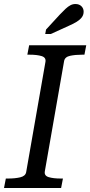

<svg xmlns="http://www.w3.org/2000/svg" viewBox="-30 -935 449 955"><path d="M100 -78 196 -627Q200 -649 177 -656Q154 -663 117 -663H106L115 -710H399L390 -663H379Q345 -663 319 -657.5Q293 -652 289 -632L193 -83Q189 -61 212 -54Q235 -47 272 -47H283L274 0H-10L-1 -47H10Q45 -47 70.5 -53Q96 -59 100 -78ZM268 -863Q284 -880 296.5 -891.5Q309 -903 320.5 -909Q332 -915 345 -915Q364 -915 375 -904Q386 -893 386 -877Q386 -861 377 -849Q368 -837 352 -827Q336 -817 313 -807L223 -766H195L199 -788Z"/></svg>

Font: Roboto Serif 20pt
Style: Italic
Weight: 400
Italic angle: -10°
Designer: Greg Gazdowicz
Foundry: Commercial Type
Version: Version 1.008